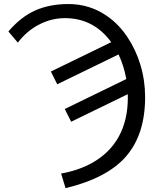

<svg xmlns="http://www.w3.org/2000/svg" viewBox="-20 -745 796 971"><path d="M713.9 -253.9Q713.9 -65.9 618.4 44.9Q522.9 155.8 311.5 206.5L289.1 132.8Q377.4 116.7 444.3 79.6Q533.7 30.3 580.1 -53.2Q626.5 -136.7 626.5 -251.5L626 -268.6L339.8 -129.4L307.6 -193.8L618.7 -345.2Q606.9 -411.6 579.6 -469.7L269.5 -318.8L237.3 -383.3L542.5 -531.7Q453.6 -653.3 308.1 -653.3Q240.2 -653.3 177.2 -620.6Q114.3 -587.9 70.3 -529.3L22.5 -585.9Q85.4 -659.7 158.2 -692.1Q231 -724.6 326.2 -724.6Q434.6 -724.6 522.5 -663.1Q581.1 -622.1 624 -558.1Q667 -494.1 690.4 -416Q713.9 -337.9 713.9 -253.9Z"/></svg>

Font: Arimo
Style: Regular
Weight: 400
Designer: Steve Matteson
Foundry: Monotype Imaging Inc.
Version: Version 1.33